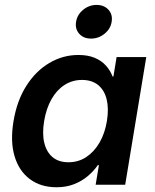

<svg xmlns="http://www.w3.org/2000/svg" viewBox="-20 -766 643 796"><path d="M214.8 10.3Q148.9 10.3 103.8 -23.4Q58.6 -57.1 40.3 -118.7Q22 -180.2 36.1 -264.2Q50.3 -349.1 89.4 -410.4Q128.4 -471.7 184.6 -504.9Q240.7 -538.1 305.2 -538.1Q345.2 -538.1 373.5 -525.9Q401.9 -513.7 419.7 -493.4Q437.5 -473.1 446.8 -448.7H450.2L463.4 -529.3H586.4L499 0H376.5L390.1 -81.5H385.7Q368.2 -56.2 343.3 -35.4Q318.4 -14.6 286.4 -2.2Q254.4 10.3 214.8 10.3ZM263.7 -93.3Q304.7 -93.3 337.4 -114.7Q370.1 -136.2 392.6 -174.8Q415 -213.4 423.3 -264.6Q431.6 -316.4 422.1 -354.5Q412.6 -392.6 386.7 -413.6Q360.8 -434.6 319.8 -434.6Q279.8 -434.6 247.6 -413.8Q215.3 -393.1 193.6 -355Q171.9 -316.9 163.1 -264.6Q154.3 -212.4 163.6 -173.8Q172.9 -135.3 198.2 -114.3Q223.6 -93.3 263.7 -93.3ZM357.4 -606Q326.2 -606 308.3 -626.2Q290.5 -646.5 295.4 -675.8Q300.3 -705.6 325 -725.6Q349.6 -745.6 380.4 -745.6Q411.6 -745.6 429.7 -725.6Q447.8 -705.6 442.9 -675.8Q438.5 -646.5 413.6 -626.2Q388.7 -606 357.4 -606Z"/></svg>

Font: Inter 24pt SemiBold
Style: Italic
Weight: 600
Italic angle: -9.3988°
Designer: Rasmus Andersson
Foundry: rsms
Version: Version 4.001;git-66647c0bb